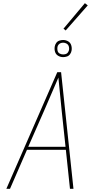

<svg xmlns="http://www.w3.org/2000/svg" viewBox="-20 -1190 616 1210"><path d="M20 0H43L150 -246H395L421 0H443L365 -735H341ZM158 -265 257 -490Q280 -543 302.5 -595.5Q325 -648 348 -701Q353 -648 358.5 -595.5Q364 -543 369 -490L393 -265ZM378 -830Q390 -830 402 -834Q414 -838 421.5 -848.5Q429 -859 431 -871Q434 -888 429 -904.5Q424 -921 409.5 -929.5Q395 -938 378 -938Q366 -938 354 -934Q342 -930 334.5 -919.5Q327 -909 325 -897Q322 -879 327 -863Q332 -847 346.5 -838.5Q361 -830 378 -830ZM378 -847Q366 -847 356 -852.5Q346 -858 343 -869.5Q340 -881 342 -893Q343 -901 348.5 -908Q354 -915 362 -918Q370 -921 378 -921Q390 -921 400 -915Q410 -909 413.5 -898Q417 -887 415 -875Q413 -867 408 -859.5Q403 -852 394.5 -849.5Q386 -847 378 -847ZM394 -998 533 -1156 515 -1170 380 -1009Z"/></svg>

Font: Iosevka Sparkle Thin Oblique
Style: Regular
Weight: 100
Italic angle: -9°
Designer: Belleve Invis
Foundry: Belleve Invis
Version: Version 4.5.0; ttfautohint (v1.8.3)